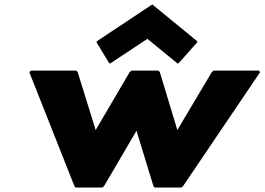

<svg xmlns="http://www.w3.org/2000/svg" viewBox="-20 -838 1192 865"><path d="M441 7 449 0 595 -249 671 0 677 7H797L805 0L1152 -513L1146 -520H942L934 -513L779 -252L700 -513L694 -520H572L564 -513L411 -252L330 -513L324 -520H120L112 -513L315 0L321 7ZM422 -656 414 -649 469 -558 475 -551 644 -663 781 -551 789 -558 870 -649 864 -656 666 -818Z"/></svg>

Font: Hussar Woodtype
Style: BlkObl
Weight: 900
Foundry: Cannot Into Space Fonts
Version: Version 1.07